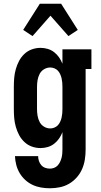

<svg xmlns="http://www.w3.org/2000/svg" viewBox="-20 -784 540 1027"><path d="M247 223Q223 223 199.5 219Q176 215 154.5 205Q133 195 115 178.5Q97 162 85 141.5Q73 121 67 98Q61 75 60 51H184Q184 64 188 76.5Q192 89 200.5 99Q209 109 221.5 113.5Q234 118 247 118Q258 118 269 114Q280 110 288 101.5Q296 93 301 82.5Q306 72 309 61Q312 50 313 38.5Q314 27 314 15V-77Q307 -59 296 -43Q285 -27 269.5 -15Q254 -3 235 2.5Q216 8 197 8Q173 8 150.5 0Q128 -8 110.5 -24.5Q93 -41 82 -62Q71 -83 64.5 -106Q58 -129 56 -152.5Q54 -176 54 -200V-320Q54 -344 56 -367.5Q58 -391 64.5 -414Q71 -437 82 -458Q93 -479 110.5 -495.5Q128 -512 150.5 -520Q173 -528 197 -528Q216 -528 235 -522.5Q254 -517 269.5 -505Q285 -493 296 -477Q307 -461 314 -443V-520H469V-415H438V15Q438 42 434 68.5Q430 95 419.5 119.5Q409 144 391 164.5Q373 185 350 198.5Q327 212 300.5 217.5Q274 223 247 223ZM249 -97Q260 -97 271 -101.5Q282 -106 289.5 -114Q297 -122 302 -133Q307 -144 309.5 -155Q312 -166 313 -177.5Q314 -189 314 -200V-320Q314 -331 313 -342.5Q312 -354 309.5 -365Q307 -376 302 -387Q297 -398 289.5 -406Q282 -414 271 -418.5Q260 -423 249 -423Q231 -423 215.5 -413.5Q200 -404 192 -388.5Q184 -373 181 -355.5Q178 -338 178 -320V-200Q178 -182 181 -164.5Q184 -147 192 -131.5Q200 -116 215.5 -106.5Q231 -97 249 -97ZM154 -591 104 -624 193 -764H307L396 -624L346 -591L250 -700Z"/></svg>

Font: Iosevka Curly Slab Extrabold
Style: Regular
Weight: 800
Monospace: yes
Designer: Belleve Invis
Foundry: Belleve Invis
Version: Version 22.1.2; ttfautohint (v1.8.4)